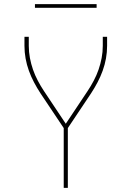

<svg xmlns="http://www.w3.org/2000/svg" viewBox="-20 -914 640 934"><path d="M290 0V-291L177 -460Q160 -486 145.5 -513.5Q131 -541 120.5 -570Q110 -599 104.5 -629.5Q99 -660 99 -691V-735H120V-691Q120 -661 125.5 -632Q131 -603 140.5 -575.5Q150 -548 164 -521.5Q178 -495 194 -471L300 -312L406 -471Q422 -495 436 -521.5Q450 -548 459.5 -575.5Q469 -603 474.5 -632Q480 -661 480 -691V-735H501V-691Q501 -660 495.5 -629.5Q490 -599 479.5 -570Q469 -541 454.5 -513.5Q440 -486 423 -460L310 -291V0ZM150 -876V-894H450V-876Z"/></svg>

Font: Zed Sans Thin Extended
Style: Regular
Weight: 100
Width: 7
Designer: Belleve Invis
Foundry: Belleve Invis
Version: Version 1.0.0; ttfautohint (v1.8.4)